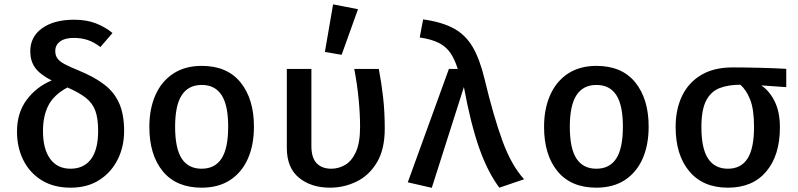

<svg xmlns="http://www.w3.org/2000/svg" viewBox="-20 -864 3732 898"><path d="M326.7 -771.8Q384.1 -771.8 427.4 -755.1Q470.8 -738.5 506.2 -709.7L449.7 -644.1Q417.9 -668.2 388.5 -677.4Q359 -686.7 325.1 -686.7Q284.1 -686.7 261.3 -670.3Q238.5 -653.8 238.5 -625.6Q238.5 -604.6 248.7 -590.5Q259 -576.4 283.1 -563.6Q307.2 -550.8 350.3 -533.3Q421.5 -504.1 468.2 -468.2Q514.9 -432.3 537.7 -380.3Q560.5 -328.2 560.5 -251.3Q560.5 -177.9 530.3 -117.7Q500 -57.4 444.1 -21.8Q388.2 13.8 310.3 13.8Q231.3 13.8 175.1 -20.8Q119 -55.4 89.2 -114.9Q59.5 -174.4 59.5 -248.7Q59.5 -336.4 104.9 -397.2Q150.3 -457.9 221.5 -487.7Q165.1 -516.9 143.3 -548.5Q121.5 -580 121.5 -624.1Q121.5 -692.3 177.2 -732.1Q232.8 -771.8 326.7 -771.8ZM295.4 -454.9Q231.8 -420.5 206.4 -371Q181 -321.5 181 -251.3Q181 -167.2 214.6 -121Q248.2 -74.9 309.7 -74.9Q371.8 -74.9 405.4 -119.5Q439 -164.1 439 -251.8Q439 -309.2 426.2 -345.1Q413.3 -381 382.1 -405.9Q350.8 -430.8 295.4 -454.9Z M923.6 -555.9Q1042.6 -555.9 1105.1 -478.5Q1167.7 -401 1167.7 -271.8Q1167.7 -185.6 1139.2 -121.5Q1110.8 -57.4 1056.2 -21.8Q1001.5 13.8 923.1 13.8Q804.6 13.8 741.5 -62.8Q678.5 -139.5 678.5 -270.8Q678.5 -354.9 706.9 -419.2Q735.4 -483.6 790.3 -519.7Q845.1 -555.9 923.6 -555.9ZM923.6 -466.7Q861.5 -466.7 830.3 -419.2Q799 -371.8 799 -270.8Q799 -169.7 830 -122.3Q861 -74.9 923.1 -74.9Q985.1 -74.9 1016.2 -122.6Q1047.2 -170.3 1047.2 -271.8Q1047.2 -371.8 1016.4 -419.2Q985.6 -466.7 923.6 -466.7Z M1751.8 -541.5Q1764.1 -476.4 1771.8 -409.2Q1779.5 -342.1 1779.5 -262.1Q1779.5 -165.6 1743.1 -104.6Q1706.7 -43.6 1647.9 -14.9Q1589.2 13.8 1523.6 13.8Q1435.4 13.8 1378.5 -32.6Q1321.5 -79 1321.5 -172.3V-541.5H1436.4V-181Q1436.4 -126.2 1461 -100.5Q1485.6 -74.9 1529.7 -74.9Q1563.6 -74.9 1594.4 -92.8Q1625.1 -110.8 1644.6 -153.3Q1664.1 -195.9 1664.1 -270.3Q1664.1 -330.8 1657.4 -400Q1650.8 -469.2 1636.9 -541.5ZM1537.9 -843.6 1654.4 -821 1577.9 -607.7 1499.5 -621Z M2079.5 -541.5H2121Q2106.7 -586.7 2086.7 -616.2Q2066.7 -645.6 2032.8 -663.1Q1999 -680.5 1943.1 -688.7L1959 -773.3Q2047.2 -761 2102.3 -731Q2157.4 -701 2190.8 -644.1Q2224.1 -587.2 2246.2 -494.9Q2288.7 -317.9 2330.3 -204.4Q2371.8 -90.8 2431.3 -25.6L2315.4 13.8Q2260.5 -60 2221 -172.3Q2181.5 -284.6 2149.7 -456.9L1999.5 14.4L1887.2 -11.3Z M2769.7 -555.9Q2888.7 -555.9 2951.3 -478.5Q3013.8 -401 3013.8 -271.8Q3013.8 -185.6 2985.4 -121.5Q2956.9 -57.4 2902.3 -21.8Q2847.7 13.8 2769.2 13.8Q2650.8 13.8 2587.7 -62.8Q2524.6 -139.5 2524.6 -270.8Q2524.6 -354.9 2553.1 -419.2Q2581.5 -483.6 2636.4 -519.7Q2691.3 -555.9 2769.7 -555.9ZM2769.7 -466.7Q2707.7 -466.7 2676.4 -419.2Q2645.1 -371.8 2645.1 -270.8Q2645.1 -169.7 2676.2 -122.3Q2707.2 -74.9 2769.2 -74.9Q2831.3 -74.9 2862.3 -122.6Q2893.3 -170.3 2893.3 -271.8Q2893.3 -371.8 2862.6 -419.2Q2831.8 -466.7 2769.7 -466.7Z M3406.2 -548.7Q3465.6 -548.7 3534.6 -546.9Q3603.6 -545.1 3657.4 -542.1V-456.4L3540.5 -464.6Q3579 -439 3603.3 -389.7Q3627.7 -340.5 3627.7 -267.7Q3627.7 -137.9 3564.1 -62.1Q3500.5 13.8 3384.6 13.8Q3268.2 13.8 3204.1 -62.6Q3140 -139 3140 -269.7Q3140 -353.8 3170.8 -416.7Q3201.5 -479.5 3260.8 -514.1Q3320 -548.7 3406.2 -548.7ZM3260.5 -269.7Q3260.5 -169.2 3291.8 -122.1Q3323.1 -74.9 3384.6 -74.9Q3445.6 -74.9 3476.2 -122.3Q3506.7 -169.7 3506.7 -270.3Q3506.7 -352.3 3488.5 -398.2Q3470.3 -444.1 3442.6 -467.7Q3386.7 -467.7 3345.9 -452.1Q3305.1 -436.4 3282.8 -393.6Q3260.5 -350.8 3260.5 -269.7Z"/></svg>

Font: Fira Code Medium
Style: Regular
Weight: 500
Designer: Carrois Corporate, Edenspiekermann AG, Nikita Prokopov
Foundry: Carrois Corporate, Edenspiekermann AG, Nikita Prokopov
Version: Version 6.002